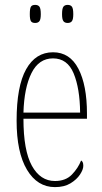

<svg xmlns="http://www.w3.org/2000/svg" viewBox="-20 -756 419 786"><path d="M205 10Q133 10 90.5 -61Q48 -132 48 -262Q48 -403 87 -472.5Q126 -542 197 -542Q266 -542 301 -474.5Q336 -407 336 -291V-270H76Q76 -140 110.5 -77.5Q145 -15 205 -15Q249 -15 274.5 -41.5Q300 -68 312 -99Q316 -97 318.5 -92Q321 -87 321 -77Q321 -62 307.5 -41.5Q294 -21 268.5 -5.5Q243 10 205 10ZM308 -295Q307 -394 281.5 -455.5Q256 -517 197 -517Q139 -517 109 -457Q79 -397 76 -295ZM257 -662Q245 -662 239.5 -669.5Q234 -677 234 -698Q234 -721 239.5 -728.5Q245 -736 257 -736Q269 -736 274.5 -728.5Q280 -721 280 -698Q280 -677 274.5 -669.5Q269 -662 257 -662ZM124 -662Q111 -662 106.5 -669.5Q102 -677 102 -698Q102 -721 106.5 -728.5Q111 -736 124 -736Q136 -736 141.5 -728.5Q147 -721 147 -698Q147 -677 141.5 -669.5Q136 -662 124 -662Z"/></svg>

Font: Noto Serif Georgian ExtraCondensed Thin
Style: Regular
Weight: 100
Width: 2
Designer: Monotype Design Team, Akaki Razmadze
Foundry: Google LLC
Version: Version 2.003; ttfautohint (v1.8.4.7-5d5b)